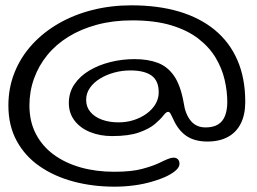

<svg xmlns="http://www.w3.org/2000/svg" viewBox="-20 -666 965 721"><path d="M410 35Q328.5 35 256.2 15.8Q184 -3.5 129 -41.5Q74 -79.5 42.8 -136.8Q11.5 -194 11.5 -270Q11.5 -336.5 34.8 -394.2Q58 -452 100.5 -498.5Q143 -545 200.5 -578Q258 -611 327.2 -628.5Q396.5 -646 473.5 -646Q573 -646 651.8 -622.8Q730.5 -599.5 786.2 -553.8Q842 -508 871.5 -440.2Q901 -372.5 901 -283.5Q901 -235.5 884.2 -202.2Q867.5 -169 835.8 -151.8Q804 -134.5 759 -134.5Q710 -134.5 679 -156.2Q648 -178 629.5 -221Q624.5 -232 620.5 -239Q616.5 -246 611 -246Q604 -246 593.5 -232.2Q583 -218.5 562 -200.5Q541 -182.5 502.5 -168.8Q464 -155 401 -155Q355.5 -155 318.5 -170Q281.5 -185 260 -213Q238.5 -241 238.5 -279Q238.5 -318.5 259.2 -349.2Q280 -380 315.2 -401Q350.5 -422 394.5 -433Q438.5 -444 485.5 -444Q535.5 -444 572.5 -430Q609.5 -416 633.8 -380.8Q658 -345.5 669.5 -281.5Q675.5 -238 696 -212.8Q716.5 -187.5 752 -187.5Q781.5 -187.5 799.5 -199Q817.5 -210.5 825.5 -232.2Q833.5 -254 833.5 -283Q833.5 -323.5 823.5 -366.5Q813.5 -409.5 789.8 -449.2Q766 -489 725 -520.8Q684 -552.5 622.8 -571Q561.5 -589.5 476 -589.5Q404.5 -589.5 344.2 -573.2Q284 -557 237 -528Q190 -499 157.5 -459Q125 -419 107.8 -371Q90.5 -323 90.5 -270Q90.5 -209.5 114.8 -163Q139 -116.5 182.2 -85Q225.5 -53.5 283.2 -37.2Q341 -21 408.5 -21Q473.5 -21 512.8 -31.5Q552 -42 575.5 -53Q597 -63.5 610 -68.8Q623 -74 631 -74Q642.5 -74 648.2 -67.8Q654 -61.5 654 -50.5Q654 -40 643 -28.8Q632 -17.5 609.5 -6Q587 5.5 551 16Q519 25.5 483.2 30.2Q447.5 35 410 35ZM425 -206.5Q455.5 -206.5 482.5 -215.2Q509.5 -224 530.5 -239.2Q551.5 -254.5 563.8 -275Q576 -295.5 576 -319Q576 -363 549 -382.2Q522 -401.5 469.5 -401.5Q438.5 -401.5 409 -393.5Q379.5 -385.5 355.8 -371Q332 -356.5 317.8 -336.2Q303.5 -316 303.5 -291Q303.5 -264.5 319.5 -245.5Q335.5 -226.5 363 -216.5Q390.5 -206.5 425 -206.5Z"/></svg>

Font: Gluten Thin Light
Style: Regular
Weight: 300
Version: Version 1.300